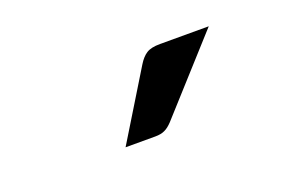

<svg xmlns="http://www.w3.org/2000/svg" viewBox="-38 -814 476 322"><g transform="rotate(-20 200.0 -652.5)"><path d="M345.5 -724.5H258.5C247.8 -724.5 239.8 -722.8 234.2 -719.2C228.8 -715.8 223.7 -710.2 219 -702.5L145 -581.5H198C205 -581.5 210.8 -582.6 215.2 -584.8C219.8 -586.9 224.3 -590.5 229 -595.5Z"/></g></svg>

Font: LatoLatin
Style: Regular
Weight: 400
Designer: Lukasz Dziedzic with Adam Twardoch and Botio Nikoltchev
Foundry: tyPoland Lukasz Dziedzic
Version: Version 2.015; 2015-08-06; http://www.latofonts.com/